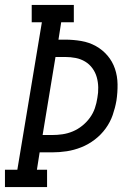

<svg xmlns="http://www.w3.org/2000/svg" viewBox="-29 -755 549 775"><path d="M-9 0V-70H41L140 -665H99V-735H269V-665H218L207 -595H234Q267 -595 299 -589.5Q331 -584 358 -569Q385 -554 405 -530.5Q425 -507 435 -477.5Q445 -448 445.5 -415Q446 -382 441 -349Q436 -320 426 -291Q416 -262 397.5 -236.5Q379 -211 353.5 -191.5Q328 -172 299 -160.5Q270 -149 240.5 -144.5Q211 -140 181 -140H131L120 -70H161V0ZM181 -210Q202 -210 223 -213Q244 -216 264.5 -224.5Q285 -233 303 -247.5Q321 -262 334 -280Q347 -298 354 -318.5Q361 -339 364 -360Q368 -381 367.5 -402.5Q367 -424 361.5 -443.5Q356 -463 344 -479.5Q332 -496 314.5 -506.5Q297 -517 276.5 -521Q256 -525 234 -525H195L143 -210Z"/></svg>

Font: Iosevka Curly Slab Oblique
Style: Regular
Weight: 400
Italic angle: -9°
Monospace: yes
Designer: Belleve Invis
Foundry: Belleve Invis
Version: Version 11.1.0; ttfautohint (v1.8.3)